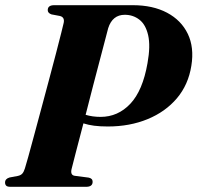

<svg xmlns="http://www.w3.org/2000/svg" viewBox="-26 -720 762 740"><path d="M711.5 -466.5Q700 -393.5 655.8 -341.2Q611.5 -289 542.8 -260.8Q474 -232.5 389.5 -232.5Q359 -232.5 336.5 -235.5Q314 -238.5 295.5 -244.5Q279 -181.5 266.5 -133.5Q254 -85.5 250.5 -71Q243.5 -45.5 261.5 -42.5L315.5 -35.5Q331 -32.5 331 -19.5Q331 0 306 0H14.5Q2 0 -2.2 -4.5Q-6.5 -9 -6.5 -16.5Q-6.5 -31 11 -36L43 -42Q54.5 -44.5 60.2 -51.2Q66 -58 70 -71Q73.5 -81.5 82.8 -115.2Q92 -149 105.2 -197.5Q118.5 -246 133.2 -301.5Q148 -357 162.8 -412Q177.5 -467 189.8 -514.2Q202 -561.5 210 -593Q218 -624.5 219.5 -632Q224 -654 204.5 -658.5L172.5 -664.5Q158 -669.5 158 -681Q158 -700 183 -700H486Q563 -700 617.8 -671Q672.5 -642 697.8 -589.5Q723 -537 711.5 -466.5ZM391 -611.5Q389 -604.5 380.8 -572.5Q372.5 -540.5 359.8 -492.5Q347 -444.5 332.5 -388.5Q318 -332.5 304 -277.5Q330.5 -269.5 361.5 -269.5Q428.5 -269.5 476.2 -320Q524 -370.5 542.5 -476.5Q554.5 -543 545 -584.2Q535.5 -625.5 511.2 -644.2Q487 -663 455 -663Q407.5 -663 391 -611.5Z"/></svg>

Font: Fraunces 72pt S000
Style: Bold Italic
Weight: 700
Italic angle: -16°
Version: Version 1.000; ttfautohint (v1.8.3)